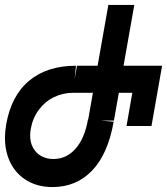

<svg xmlns="http://www.w3.org/2000/svg" viewBox="-23 -745 676 777"><path d="M-3 -188Q-3 -210.5 2 -241.5Q22.5 -358 95.2 -418.5Q168 -479 284.5 -479L279 -424.5L288.5 -479H372L415.5 -725H520.5L477 -479H633L590 -235H489L512.5 -369.5H458L438 -257H385L437 -252.5Q414 -122 350 -55Q286 12 189.5 12Q131.5 12 87.8 -13.2Q44 -38.5 20.5 -84Q-3 -129.5 -3 -188ZM99 -197Q99 -168 111.2 -146.2Q123.5 -124.5 144.8 -113Q166 -101.5 192.5 -101.5Q246.5 -101.5 283.2 -143.8Q320 -186 333 -261.5H334L353 -369.5H273Q232 -369.5 195.8 -352Q159.5 -334.5 134.5 -301.2Q109.5 -268 101.5 -223.5Q99 -208.5 99 -197Z"/></svg>

Font: JuliaMono
Style: Bold Italic
Weight: 700
Italic angle: -9°
Monospace: yes
Designer: cormullion
Foundry: corm
Version: Version 0.057; ttfautohint (v1.8.4)